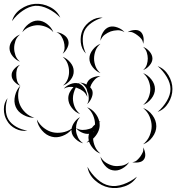

<svg xmlns="http://www.w3.org/2000/svg" viewBox="-50 -851 909 990"><path d="M12 -742Q22 -780 56.5 -804Q91 -828 130 -831Q170 -834 207.5 -815Q245 -796 261 -760Q234 -788 198.5 -805.5Q163 -823 131 -821Q100 -818 67.5 -796Q35 -774 12 -742ZM393 -575Q370 -598 366.5 -632.5Q363 -667 376 -696Q390 -725 419 -744Q448 -763 480 -760Q449 -752 422.5 -733.5Q396 -715 385 -691Q375 -668 377 -636Q379 -604 393 -575ZM65 -685Q74 -709 97 -727Q120 -745 145 -745Q170 -745 193 -727Q216 -709 225 -685Q209 -704 187 -712.5Q165 -721 145 -721Q125 -721 103 -712.5Q81 -704 65 -685ZM468 -641Q468 -662 480.5 -683.5Q493 -705 513 -712Q532 -718 555.5 -709.5Q579 -701 592 -685Q574 -696 555 -695Q536 -694 521 -689Q505 -683 490 -672Q475 -661 468 -641ZM608 -685Q621 -694 641 -696Q661 -698 673 -689Q686 -679 689.5 -659.5Q693 -640 688 -625Q687 -641 678 -651.5Q669 -662 659 -669Q649 -677 636 -683Q623 -689 608 -685ZM241 -685Q259 -684 278 -672Q297 -660 302 -642Q307 -625 297.5 -605Q288 -585 273 -574Q283 -589 283 -605.5Q283 -622 279 -636Q275 -650 266.5 -664Q258 -678 241 -685ZM53 -533Q32 -541 15.5 -561Q-1 -581 -1 -603Q-1 -625 15.5 -645Q32 -665 53 -673Q36 -659 29.5 -640Q23 -621 23 -603Q23 -585 29.5 -566Q36 -547 53 -533ZM468 -474Q446 -482 428.5 -504Q411 -526 411 -549Q411 -573 428.5 -595Q446 -617 468 -625Q450 -610 442.5 -589.5Q435 -569 435 -549Q435 -530 442.5 -509.5Q450 -489 468 -474ZM688 -609Q706 -603 721 -585.5Q736 -568 736 -549Q736 -531 721 -513.5Q706 -496 688 -490Q702 -502 707 -518Q712 -534 712 -549Q712 -564 707 -580.5Q702 -597 688 -609ZM273 -558Q295 -550 312.5 -529Q330 -508 330 -485Q331 -461 314 -439.5Q297 -418 275 -410Q293 -425 300 -445.5Q307 -466 306 -484Q306 -503 298.5 -523Q291 -543 273 -558ZM55 -409Q39 -414 24.5 -429.5Q10 -445 10 -462Q9 -479 23 -495Q37 -511 53 -517Q40 -506 36.5 -491Q33 -476 34 -463Q34 -449 38 -434.5Q42 -420 55 -409ZM763 -510Q798 -497 818.5 -463Q839 -429 839 -392Q839 -355 818.5 -321Q798 -287 763 -274Q791 -298 810 -330Q829 -362 829 -392Q829 -422 810 -454Q791 -486 763 -510ZM688 -474Q712 -465 730.5 -441.5Q749 -418 749 -392Q749 -366 730.5 -342.5Q712 -319 688 -310Q708 -327 716.5 -349Q725 -371 725 -392Q725 -412 716.5 -434.5Q708 -457 688 -474ZM363 -425Q380 -424 396 -415Q397 -421 400 -426Q408 -443 429 -451.5Q450 -460 468 -458Q450 -453 439 -441Q428 -429 421 -416Q418 -408 415 -401Q423 -393 426 -384Q431 -367 422 -346Q413 -325 399 -314Q407 -327 407.5 -341.5Q408 -356 405 -368Q399 -379 397 -392Q392 -402 383.5 -411Q375 -420 363 -425ZM363 -263Q339 -271 320.5 -294.5Q302 -318 302 -344Q302 -360 309.5 -375Q317 -390 329 -402Q317 -404 304.5 -402.5Q292 -401 279 -394Q292 -409 313.5 -417.5Q335 -426 354 -421Q358 -423 363 -425Q360 -422 357 -420Q376 -413 388 -392Q400 -371 400 -351Q393 -370 378.5 -381Q364 -392 349 -397Q345 -399 341 -400Q334 -386 330 -371.5Q326 -357 326 -344Q326 -323 334.5 -301Q343 -279 363 -263ZM127 -244Q99 -243 70.5 -258.5Q42 -274 31 -300Q20 -326 27.5 -357.5Q35 -389 55 -409Q43 -384 43.5 -357.5Q44 -331 53 -310Q62 -289 81 -270.5Q100 -252 127 -244ZM91 -178Q61 -172 31 -187Q1 -202 -14 -229Q-30 -255 -30 -288Q-30 -321 -11 -345Q-21 -316 -20 -285.5Q-19 -255 -6 -234Q7 -213 33.5 -197.5Q60 -182 91 -178ZM379 -112Q358 -117 339.5 -134.5Q321 -152 319 -173Q318 -178 318 -182Q301 -161 272 -150Q243 -139 217 -146Q188 -153 166 -179Q144 -205 140 -235Q154 -208 176.5 -191Q199 -174 222 -169Q244 -164 270 -168Q296 -172 319 -187Q322 -205 334.5 -222Q347 -239 363 -247Q352 -235 347 -220.5Q342 -206 342 -191Q358 -181 376 -181Q394 -181 409 -186Q417 -188 424 -192Q431 -202 440 -209Q440 -233 430 -256.5Q420 -280 399 -298Q422 -290 439.5 -269Q457 -248 462 -224Q465 -225 468 -226Q465 -224 463 -221Q464 -213 464 -206Q464 -187 454.5 -168.5Q445 -150 430 -136Q431 -116 440 -95Q449 -74 468 -59Q448 -66 432 -83.5Q416 -101 409 -121Q403 -118 396 -115Q402 -121 408 -127Q406 -135 406 -142Q406 -152 409 -161Q391 -159 371.5 -168Q352 -177 342 -191Q342 -184 342 -176Q344 -159 352.5 -141.5Q361 -124 379 -112ZM688 -294Q716 -284 736 -257Q756 -230 756 -200Q756 -171 736 -144Q716 -117 688 -107Q711 -126 721.5 -151.5Q732 -177 732 -200Q732 -224 721.5 -249.5Q711 -275 688 -294ZM434 -174Q434 -171 433 -168Q434 -171 435 -174ZM688 -91Q696 -78 698.5 -59.5Q701 -41 692 -29Q684 -17 665 -14Q646 -11 632 -15Q647 -16 656.5 -25Q666 -34 673 -43Q680 -53 685.5 -64.5Q691 -76 688 -91ZM616 -15Q604 5 579.5 18.5Q555 32 531 27Q508 23 490 1.5Q472 -20 468 -43Q480 -22 498.5 -11Q517 0 536 4Q554 7 576 3.5Q598 0 616 -15ZM656 60Q635 95 593.5 109.5Q552 124 512 116Q472 108 439.5 78.5Q407 49 401 9Q420 45 451 72.5Q482 100 514 106Q546 113 585 99.5Q624 86 656 60Z"/></svg>

Font: Rubik Puddles
Style: Regular
Weight: 400
Designer: Hubert and Fischer, NaN
Foundry: Hubert and Fischer, NaN
Version: Version 2.200